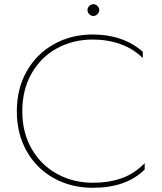

<svg xmlns="http://www.w3.org/2000/svg" viewBox="-20 -878 768 913"><path d="M424 -858Q435 -858 443.5 -849.5Q452 -841 452 -830Q452 -819 443.5 -810.5Q435 -802 424 -802Q413 -802 404.5 -810.5Q396 -819 396 -830Q396 -841 404.5 -849.5Q413 -858 424 -858ZM421 15Q319 15 236.5 -30.5Q154 -76 107 -159Q60 -242 60 -349Q60 -456 107 -539Q154 -622 236.5 -668Q319 -714 421 -714Q565 -714 659 -632V-602Q613 -647 552 -668.5Q491 -690 421 -690Q327 -690 250.5 -648Q174 -606 130 -528.5Q86 -451 86 -349Q86 -247 131 -169.5Q176 -92 252.5 -50.5Q329 -9 421 -9Q498 -9 558.5 -30.5Q619 -52 668 -102V-72Q581 15 421 15Z"/></svg>

Font: Prompt Thin
Style: Regular
Weight: 100
Designer: Katatrad Team
Foundry: CadsonDemak
Version: Version 1.030